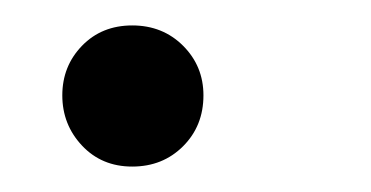

<svg xmlns="http://www.w3.org/2000/svg" viewBox="-20 -123 292 151"><path d="M84 8Q60 8 44.5 -8.5Q29 -25 29 -48Q29 -71 44.5 -87Q60 -103 84 -103Q108 -103 124 -87Q140 -71 140 -48Q140 -24 124 -8Q108 8 84 8Z"/></svg>

Font: Be Vietnam Pro Light
Style: Italic
Weight: 300
Italic angle: -12°
Designer: Lam Bao, Tony Le, Vietanh Nguyen
Foundry: Yellow Type Foundry
Version: Version 1.002; ttfautohint (v1.8.3)